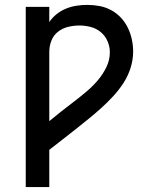

<svg xmlns="http://www.w3.org/2000/svg" viewBox="-20 -548 640 783"><path d="M85 215V-520H181V-458Q193 -476 210.5 -490Q228 -504 248.5 -512.5Q269 -521 291 -524.5Q313 -528 335 -528Q361 -528 385.5 -523.5Q410 -519 432.5 -507Q455 -495 472.5 -476.5Q490 -458 501 -435.5Q512 -413 517.5 -388Q523 -363 523 -338Q523 -304 512.5 -271Q502 -238 483.5 -209.5Q465 -181 442 -156Q419 -131 393.5 -108Q368 -85 341.5 -63.5Q315 -42 288.5 -21Q262 0 235 21Q208 42 181 63V215ZM181 -54Q206 -75 231 -94.5Q256 -114 281.5 -133.5Q307 -153 332 -174Q357 -195 378 -219.5Q399 -244 413.5 -273.5Q428 -303 428 -335Q428 -358 418.5 -380Q409 -402 391 -417Q373 -432 350 -438Q327 -444 304 -444Q281 -444 258 -438.5Q235 -433 216.5 -418.5Q198 -404 189.5 -382Q181 -360 181 -336Z"/></svg>

Font: Iosevka Medium Extended
Style: Regular
Weight: 500
Width: 7
Monospace: yes
Designer: Belleve Invis
Foundry: Belleve Invis
Version: Version 32.5.0; ttfautohint (v1.8.4)